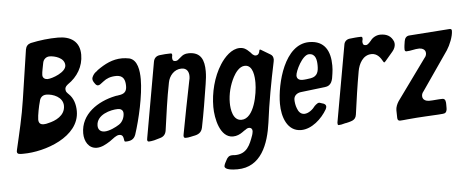

<svg xmlns="http://www.w3.org/2000/svg" viewBox="-58 -883 3053 1259"><g transform="rotate(-5 1468.5 -253.5)"><path d="M37 2C42 3 47 4 51 4H69C209 4 441 -74 441 -244C441 -287 429 -330 398 -359L392 -365C389 -368 387 -370 386 -372C381 -378 379 -385 379 -393C379 -409 390 -417 398 -424C462 -467 502 -533 502 -610C502 -698 442 -735 360 -735C300 -735 240 -728 179 -715C159 -709 148 -697 144 -676L95 -350C79 -241 53 -134 28 -26C27 -21 26 -17 26 -15C26 -4 30 -1 37 2ZM236 -499C236 -520 246 -558 249 -578C253 -601 271 -617 294 -617C326 -617 392 -600 392 -550C392 -504 298 -470 268 -470C252 -470 236 -479 236 -499ZM184 -211C184 -237 197 -302 205 -328C209 -351 224 -369 251 -369C294 -369 360 -344 360 -286C360 -221 295 -192 248 -182C239 -179 228 -177 217 -177C195 -177 184 -188 184 -211Z M551 7C583 7 612 -10 639 -27C665 -45 684 -64 705 -64C716 -64 723 -60 727 -53C729 -50 730 -46 731 -42C732 -41 732 -40 732 -39V-36C732 -35 732 -34 733 -33C733 -32 733 -32 733 -31L734 -27C734 -26 734 -26 734 -25C736 -22 734 -17 743 -17C776 -17 798 -26 809 -57C841 -154 877 -311 877 -416C877 -472 868 -544 814 -558C797 -561 782 -563 767 -563C703 -563 652 -536 601 -500L594 -493L589 -490C576 -481 561 -460 561 -445C561 -436 565 -427 573 -416C580 -405 587 -400 594 -400C599 -400 605 -402 610 -406C617 -411 625 -417 634 -424C653 -439 679 -451 719 -451C767 -451 777 -417 777 -380C777 -352 768 -333 737 -326L714 -322C709 -322 705 -321 700 -320C585 -296 470 -222 470 -95C470 -42 498 7 551 7ZM568 -137C568 -209 662 -234 711 -234C727 -234 745 -226 745 -203C745 -176 732 -146 708 -131C685 -116 642 -95 611 -95C586 -95 568 -109 568 -137Z M895 -4C904 -4 915 -6 930 -9C945 -13 957 -17 968 -20C992 -26 1006 -41 1010 -66C1025 -171 1038 -274 1059 -378C1067 -421 1100 -462 1149 -462C1184 -462 1197 -437 1197 -408C1197 -397 1196 -390 1193 -379C1170 -262 1146 -147 1125 -30C1125 -29 1125 -29 1125 -28L1124 -24C1124 -15 1125 -7 1136 -7C1147 -7 1158 -8 1170 -11L1188 -15C1219 -20 1242 -31 1249 -65C1268 -158 1283 -252 1298 -347C1303 -377 1306 -405 1306 -431C1306 -503 1286 -558 1205 -558C1178 -558 1164 -549 1152 -538C1145 -533 1140 -528 1135 -524C1129 -518 1122 -515 1114 -515C1094 -515 1094 -527 1094 -542C1094 -543 1094 -543 1094 -544L1095 -546C1095 -547 1095 -547 1095 -548C1096 -550 1096 -553 1096 -557C1096 -564 1093 -567 1087 -567C1063 -567 1038 -565 1014 -562C991 -559 977 -545 973 -522L885 -25C885 -24 885 -24 885 -23L884 -19C884 -11 885 -4 895 -4Z M1669 -539V-538C1668 -536 1668 -536 1668 -535L1667 -532C1667 -531 1667 -531 1667 -530L1665 -523C1661 -511 1653 -505 1641 -505C1632 -505 1626 -511 1619 -516C1614 -523 1608 -529 1600 -536C1585 -551 1568 -563 1541 -563C1487 -563 1440 -513 1411 -468C1360 -389 1335 -286 1335 -193C1335 -116 1362 11 1447 11C1472 11 1493 1 1510 -11C1519 -18 1527 -23 1534 -27C1541 -33 1549 -36 1556 -36C1571 -36 1578 -26 1578 -13C1578 -10 1577 -5 1576 0L1573 12C1550 77 1528 134 1448 134L1436 133C1422 133 1410 134 1401 146C1398 149 1394 154 1391 161C1386 169 1374 192 1374 201C1374 225 1427 228 1457 228C1614 228 1667 79 1686 -59C1703 -192 1727 -322 1755 -454C1756 -459 1757 -464 1757 -468C1757 -485 1751 -496 1739 -503C1717 -516 1696 -529 1677 -540C1676 -541 1674 -541 1672 -541C1671 -541 1671 -541 1669 -539ZM1512 -93C1455 -93 1445 -168 1445 -211C1445 -268 1460 -327 1487 -378C1500 -402 1527 -444 1565 -444C1619 -444 1624 -366 1624 -327C1624 -256 1596 -93 1512 -93Z M1896 8C1966 8 2033 -53 2068 -114C2071 -121 2073 -126 2073 -131C2073 -139 2069 -145 2062 -149C2059 -151 2054 -153 2049 -154C2047 -155 2045 -156 2043 -156L2034 -159C2032 -160 2030 -160 2027 -160C2022 -160 2016 -157 2009 -151H2008C2008 -150 2007 -150 2007 -150L2002 -145C2002 -145 2002 -145 2001 -144H2000C1983 -120 1954 -96 1926 -96C1901 -96 1887 -116 1880 -136C1872 -155 1869 -179 1869 -194C1869 -222 1892 -237 1915 -240L2075 -259C2119 -263 2127 -299 2132 -343C2135 -362 2136 -377 2136 -396C2136 -489 2101 -562 1998 -562C1835 -562 1772 -310 1772 -175C1772 -90 1804 8 1896 8ZM1896 -350C1896 -378 1946 -483 1990 -483C2035 -483 2040 -438 2040 -403C2040 -368 2034 -333 1988 -325L1960 -321C1951 -320 1941 -319 1932 -319C1916 -319 1896 -326 1896 -350Z M2476 -386H2477C2478 -387 2478 -387 2478 -387L2480 -388C2485 -392 2488 -395 2490 -398L2536 -452C2549 -467 2556 -484 2556 -501C2556 -505 2555 -510 2554 -515C2539 -554 2510 -570 2467 -570C2442 -570 2415 -556 2401 -535L2396 -530C2394 -527 2392 -525 2389 -522L2379 -514C2376 -511 2371 -510 2366 -510C2347 -510 2346 -523 2346 -538L2348 -545C2349 -548 2349 -552 2349 -556C2349 -563 2346 -567 2340 -567C2327 -567 2314 -566 2301 -565L2263 -561C2244 -558 2230 -545 2227 -526L2137 -21V-14C2137 -7 2139 -3 2144 -3C2148 -3 2154 -4 2162 -5L2182 -10C2185 -11 2189 -12 2193 -12L2210 -16C2219 -18 2227 -21 2235 -24C2250 -31 2259 -41 2262 -62C2275 -157 2288 -249 2305 -344C2313 -389 2340 -448 2399 -448C2436 -448 2456 -420 2472 -391C2473 -390 2474 -388 2476 -386Z M2547 3C2563 3 2578 0 2594 -1C2636 -5 2677 -8 2716 -10C2755 -13 2791 -13 2830 -17C2847 -18 2852 -25 2855 -34C2857 -39 2858 -45 2858 -52V-75C2858 -90 2858 -115 2837 -115C2806 -115 2779 -110 2748 -110C2732 -110 2705 -117 2705 -145C2705 -157 2710 -167 2717 -175L2893 -430C2914 -462 2937 -518 2937 -554C2937 -563 2933 -567 2925 -567H2921L2656 -548C2637 -547 2626 -533 2623 -514C2620 -495 2617 -479 2617 -460C2617 -451 2621 -446 2628 -446C2657 -446 2684 -457 2713 -457C2728 -457 2755 -450 2755 -423C2755 -411 2750 -400 2743 -393L2549 -125C2538 -108 2529 -87 2529 -67L2530 -17C2530 -4 2536 3 2547 3Z"/></g></svg>

Font: Bangerz
Style: Regular
Weight: 400
Designer: vernon adams
Foundry: Vernon Adams
Version: Version 2.10;December 28, 2023;FontCreator 13.0.0.2683 64-bi